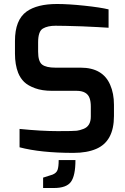

<svg xmlns="http://www.w3.org/2000/svg" viewBox="-20 -758 628 962"><path d="M55 -489V-553Q55 -658 113 -700Q166 -738 266 -738Q323 -738 403 -729.5Q483 -721 524 -711V-619Q482 -622 391 -626Q297 -629 258 -629Q219 -629 195 -615Q171 -601 171 -546V-499Q171 -450 191 -434.5Q211 -419 258 -419H384Q495 -419 532 -333Q551 -290 551 -233V-177Q551 -50 462 -12Q416 8 348 8Q184 8 78 -20V-112Q188 -101 269 -101Q350 -101 365 -103Q380 -105 398 -112Q435 -126 435 -174V-224Q435 -249 429 -266Q416 -303 363 -303H240Q191 -303 155.5 -316Q120 -329 101 -347.5Q82 -366 71 -393Q55 -434 55 -489ZM274 44H358Q358 122 335.5 153Q313 184 250 184H196V132L243 117Q263 109 268.5 93Q274 77 274 44Z"/></svg>

Font: Exo
Style: DemiBold
Weight: 600
Designer: Natanael Gama
Version: Version 1.00